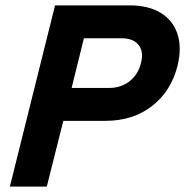

<svg xmlns="http://www.w3.org/2000/svg" viewBox="-20 -695 689 715"><path d="M16.7 0 185 -675H462.5Q532.5 -675 577.9 -647.5Q623.3 -620 640.4 -570Q657.5 -520 641.7 -452.5Q618.3 -356.7 547.1 -300.8Q475.8 -245 372.5 -245H215.8L154.2 0ZM246.7 -367.5H385.8Q430.8 -367.5 462.5 -392.5Q494.2 -417.5 505 -460Q515.8 -502.5 496.2 -527.5Q476.7 -552.5 431.7 -552.5H292.5Z"/></svg>

Font: Funnel Sans
Style: Bold Italic
Weight: 700
Italic angle: -14.036°
Designer: NORD ID, Kristian Moeller
Foundry: Dicotype
Version: Version 1.000